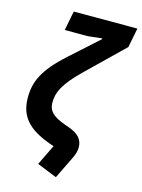

<svg xmlns="http://www.w3.org/2000/svg" viewBox="-134 -816 788 1067"><g transform="rotate(15 260.0 -282.5)"><path d="M132 -628H265L346 -637L345 -632L184 -487C62 -377 31 -303 31 -213C31 -105 87 -43 214 3L239 12L182 129L296 175L358 48C370 24 376 4 376 -18C376 -64 348 -92 295 -111L270 -120C194 -147 170 -176 170 -220C170 -278 191 -331 295 -431L498 -628L520 -740H154Z"/></g></svg>

Font: Braiins Sans
Style: Bold Italic
Weight: 700
Italic angle: -11.31°
Designer: Mike Abbink, Paul van der Laan, Pieter van Rosmalen, Jiri Chlebus, Lubos Buracinsky
Foundry: Bold Monday, Sudetype
Version: Version 1.000;hotconv 1.0.109;makeotfexe 2.5.65596